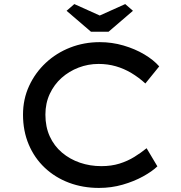

<svg xmlns="http://www.w3.org/2000/svg" viewBox="-20 -913 888 943"><path d="M466 10Q387 10 319 -15.5Q251 -41 200 -89Q149 -137 121 -203.5Q93 -270 93 -350Q93 -426 123 -491Q153 -556 205 -604.5Q257 -653 325 -679.5Q393 -706 470 -706Q530 -706 586.5 -689.5Q643 -673 688.5 -646Q734 -619 762 -587L694 -503Q661 -533 625 -554.5Q589 -576 549 -587.5Q509 -599 464 -599Q413 -599 366 -581Q319 -563 282.5 -530.5Q246 -498 224.5 -452Q203 -406 203 -350Q203 -290 224.5 -243Q246 -196 284.5 -163.5Q323 -131 372.5 -114Q422 -97 478 -97Q527 -97 567 -109.5Q607 -122 640 -142.5Q673 -163 700 -185L753 -96Q727 -71 682.5 -46.5Q638 -22 582.5 -6Q527 10 466 10ZM427 -757 307 -860 345 -893 485 -830H455L595 -893L633 -860L513 -757Z"/></svg>

Font: Lexend Giga
Style: Regular
Weight: 400
Designer: Bonnie Shaver-Troup, Thomas Jockin
Foundry: Lexend
Version: Version 1.007